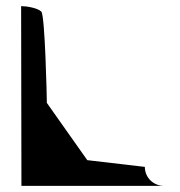

<svg xmlns="http://www.w3.org/2000/svg" viewBox="-20 -795 587 627"><path d="M49 -775 50 -188H516C481 -188 453 -215 453 -250L265 -272L133 -459C133 -476 127 -744 115 -757C103 -769 67 -775 49 -775Z"/></svg>

Font: bitstorm
Style: Regular
Weight: 400
Version: Version 0.2